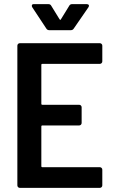

<svg xmlns="http://www.w3.org/2000/svg" viewBox="-20 -909 553 929"><path d="M463 -600H185Q180 -600 180 -595V-407Q180 -402 185 -402H363Q368 -402 371.5 -398.5Q375 -395 375 -390V-314Q375 -309 371.5 -305.5Q368 -302 363 -302H185Q180 -302 180 -297V-105Q180 -100 185 -100H463Q468 -100 471.5 -96.5Q475 -93 475 -88V-12Q475 -7 471.5 -3.5Q468 0 463 0H76Q71 0 67.5 -3.5Q64 -7 64 -12V-688Q64 -693 67.5 -696.5Q71 -700 76 -700H463Q468 -700 471.5 -696.5Q475 -693 475 -688V-612Q475 -607 471.5 -603.5Q468 -600 463 -600ZM134 -881Q134 -889 143 -889H214Q224 -889 228 -881L268 -816Q270 -813 272 -813Q274 -813 275 -816L315 -881Q319 -889 329 -889H400Q407 -889 409.5 -884.5Q412 -880 408 -874L337 -771Q332 -763 323 -763H218Q209 -763 204 -771L136 -874Q134 -877 134 -881Z"/></svg>

Font: Barlow Semi Condensed SemiBold
Style: Regular
Weight: 600
Width: 4
Designer: Jeremy Tribby
Foundry: Tribby Type
Version: Version 1.408